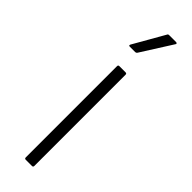

<svg xmlns="http://www.w3.org/2000/svg" viewBox="-240 -694 699 699"><g transform="rotate(45 109.0 -345.0)"><path d="M93 0Q87 0 87 -6V-476Q87 -482 93 -482H125Q131 -482 131 -476V-6Q131 0 125 0ZM69 -559Q63 -559 66 -566L134 -685Q136 -690 141 -690H177Q181 -690 182 -687.5Q183 -685 181 -683L105 -563Q102 -559 98 -559Z"/></g></svg>

Font: Sofia Sans ExtraLight
Style: Regular
Weight: 250
Version: Version 4.100-B